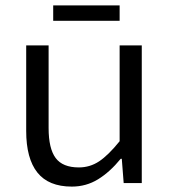

<svg xmlns="http://www.w3.org/2000/svg" viewBox="-20 -678 640 711"><path d="M77 -193V-510H160V-204Q160 -128 186 -93Q212 -58 272 -58Q313 -58 347 -80.5Q381 -103 423 -155V-510H505V0H438L431 -90H427Q387 -41 343 -14Q299 13 246 13Q160 13 118.5 -39Q77 -91 77 -193ZM177 -658H423V-601H177Z"/></svg>

Font: Office Code Pro
Style: Regular
Weight: 400
Designer: Nathan Rutzky & Paul D. Hunt
Foundry: Adobe Systems Incorporated
Version: Version 1.004